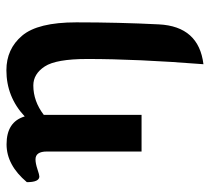

<svg xmlns="http://www.w3.org/2000/svg" viewBox="-48 -421 665 609"><g transform="rotate(-90 284.5 -116.5)"><path d="M385.3 196.3Q401.9 -15.1 401.9 -171.9Q401.9 -271 378.2 -307.1Q354.5 -343.3 317.9 -343.3Q268.1 -343.3 224.6 -310.1V0H108.4V-300.3Q108.4 -336.4 83.5 -336.4Q70.8 -336.4 52.5 -330.3Q34.2 -324.2 29.3 -324.2Q11.2 -324.2 11.2 -363.8Q65.4 -428.2 131.3 -428.2Q202.6 -428.2 219.7 -370.6Q281.7 -428.7 366.2 -428.7Q433.6 -428.7 475.8 -378.9Q518.1 -329.1 518.1 -207Q518.1 -72.3 511.7 54.7Q505.4 181.6 385.3 196.3Z"/></g></svg>

Font: ALMAS
Style: Bold
Weight: 700
Designer: ALMAS Font/ by Husham Jawad Kadhim, derived from the Bainsely font by/ Paul James MIller
Foundry: High-Logic / Made with FontCreator
Version: Version 1.411;September 19, 2021;FontCreator 14.0.0.2814 32-